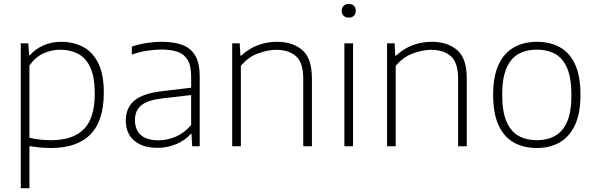

<svg xmlns="http://www.w3.org/2000/svg" viewBox="-20 -768 3124 1008"><path d="M89 220V-540.5H128.5L133 -477.5H136.5Q164.5 -510 207 -529.2Q249.5 -548.5 301.5 -548.5Q364 -548.5 414.8 -522.5Q465.5 -496.5 495.2 -437.8Q525 -379 525 -280.5Q525 -133.5 454.8 -62.2Q384.5 9 247.5 9Q217.5 9 188 6Q158.5 3 134.5 -0.5V220ZM248.5 -32Q363.5 -32 420.5 -90.2Q477.5 -148.5 477.5 -275.5Q477.5 -364 454 -414.5Q430.5 -465 389.2 -486Q348 -507 296 -507Q251 -507 208.2 -487.8Q165.5 -468.5 134.5 -424V-45Q185 -32 248.5 -32Z M807 8Q728.5 8 684.5 -29.8Q640.5 -67.5 640.5 -135Q640.5 -202.5 685.8 -240.2Q731 -278 832 -289.5L983.5 -307.5V-367Q983.5 -423 965.2 -453.5Q947 -484 912.2 -496Q877.5 -508 827.5 -508Q794.5 -508 753.8 -502Q713 -496 672 -481.5V-523Q706 -535.5 748.2 -542Q790.5 -548.5 829.5 -548.5Q893 -548.5 937.5 -532Q982 -515.5 1005.2 -475.8Q1028.5 -436 1028.5 -366.5V0H989L985.5 -64.5H981Q952 -31 905.8 -11.5Q859.5 8 807 8ZM688.5 -138.5Q688.5 -87.5 719 -59.5Q749.5 -31.5 812.5 -31.5Q859 -31.5 903.5 -50.8Q948 -70 983.5 -112V-269L832.5 -251.5Q755 -242.5 721.8 -215Q688.5 -187.5 688.5 -138.5Z M1199 0V-540.5H1238.5L1242 -476H1246.5Q1324.5 -548.5 1435 -548.5Q1516.5 -548.5 1567 -505.2Q1617.5 -462 1617.5 -357V0H1572V-356.5Q1572 -439.5 1533.8 -473Q1495.5 -506.5 1430 -506.5Q1386 -506.5 1334.5 -487.5Q1283 -468.5 1244.5 -422V0Z M1788 0V-540.5H1833.5V0ZM1811 -675.5Q1794 -675.5 1784 -685Q1774 -694.5 1774 -711Q1774 -727.5 1784 -737.5Q1794 -747.5 1811 -747.5Q1828 -747.5 1838 -737.5Q1848 -727.5 1848 -711Q1848 -694.5 1838 -685Q1828 -675.5 1811 -675.5Z M2012 0V-540.5H2051.5L2055 -476H2059.5Q2137.5 -548.5 2248 -548.5Q2329.5 -548.5 2380 -505.2Q2430.5 -462 2430.5 -357V0H2385V-356.5Q2385 -439.5 2346.8 -473Q2308.5 -506.5 2243 -506.5Q2199 -506.5 2147.5 -487.5Q2096 -468.5 2057.5 -422V0Z M2798.5 9Q2729.5 9 2678 -19.5Q2626.5 -48 2597.8 -109.8Q2569 -171.5 2569 -270Q2569 -367.5 2597.8 -429Q2626.5 -490.5 2678.2 -519.5Q2730 -548.5 2798.5 -548.5Q2867.5 -548.5 2919 -520.2Q2970.5 -492 2999 -430.5Q3027.5 -369 3027.5 -270.5Q3027.5 -173 2998.5 -111.2Q2969.5 -49.5 2918 -20.2Q2866.5 9 2798.5 9ZM2798.5 -32Q2853.5 -32 2894.5 -55Q2935.5 -78 2957.8 -130Q2980 -182 2980 -269Q2980 -357.5 2957.8 -409.8Q2935.5 -462 2894.5 -484.8Q2853.5 -507.5 2798.5 -507.5Q2743 -507.5 2702.2 -484.8Q2661.5 -462 2639 -410.2Q2616.5 -358.5 2616.5 -271.5Q2616.5 -183 2638.8 -130.5Q2661 -78 2702 -55Q2743 -32 2798.5 -32Z"/></svg>

Font: Encode Sans SemiExpanded SemiExpanded ExtraLight
Style: Regular
Weight: 200
Width: 6
Designer: Multiple Designers
Foundry: Impallari Type
Version: Version 3.000; ttfautohint (v1.8.3) -l 8 -r 50 -G 200 -x 14 